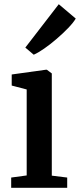

<svg xmlns="http://www.w3.org/2000/svg" viewBox="-20 -890 379 910"><path d="M33 0V-48.5L106.5 -58.5V-466L35.5 -484.5V-537L197.5 -559.5H202L225.5 -542V-57.5L298.5 -48.5V0ZM139.5 -631 100 -664.5 258.5 -870 339 -802Q327.5 -782.5 303 -757Q278.5 -731.5 248.5 -705.8Q218.5 -680 189.8 -660Q161 -640 140.5 -631Z"/></svg>

Font: Merriweather 36pt SemiBold
Style: Regular
Weight: 600
Version: Version 2.100